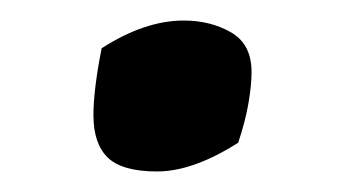

<svg xmlns="http://www.w3.org/2000/svg" viewBox="-20 -153 335 187"><path d="M133 14Q99 14 85 0.5Q71 -13 71 -41Q71 -53 73 -69.5Q75 -86 79 -106Q121 -133 159 -133Q185 -133 205 -121.5Q225 -110 225 -83Q225 -70 222 -52.5Q219 -35 212 -14Q168 14 133 14Z"/></svg>

Font: Paprika
Style: Regular
Weight: 400
Designer: Eduardo Rodriguez Tunni
Foundry: Eduardo Rodriguez Tunni
Version: Version 1.010; ttfautohint (v1.8.3)